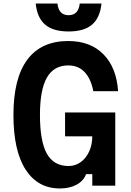

<svg xmlns="http://www.w3.org/2000/svg" viewBox="-20 -1050 740 1086"><path d="M319 16Q194 16 125 -90.5Q56 -197 56 -400Q56 -607 134.5 -712.5Q213 -818 366 -818Q491 -818 565 -743Q639 -668 648 -534H508Q494 -605 458.5 -642.5Q423 -680 366 -680Q285 -680 245.5 -611.5Q206 -543 206 -400Q206 -251 245 -181Q284 -111 368 -111Q406 -111 436.5 -133Q467 -155 484.5 -193.5Q502 -232 502 -279H348V-414H632V0H502V-65H467Q452 -26 412.5 -5Q373 16 319 16ZM305 -1030Q312 -964 368 -964Q424 -964 431 -1030H554Q546 -950 501 -911Q456 -872 368 -872Q280 -872 235 -911Q190 -950 182 -1030Z"/></svg>

Font: Martian Mono SemiBold
Style: Regular
Weight: 600
Monospace: yes
Designer: Roman Shamin
Foundry: Evil Martians
Version: Version 1.000; ttfautohint (v1.8.4.7-5d5b)